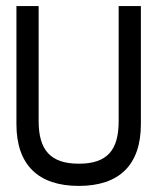

<svg xmlns="http://www.w3.org/2000/svg" viewBox="-20 -600 523 631"><path d="M34 -192C34 -58 106 11 239 11C372 11 443 -58 443 -192V-580H370V-202C370 -107 333 -62 239 -62C145 -62 107 -108 107 -202V-580H34Z"/></svg>

Font: Charger Sport
Style: Regular
Weight: 400
Designer: Jasper
Foundry: Cannot Into Space Fonts
Version: Version 1.1